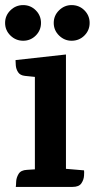

<svg xmlns="http://www.w3.org/2000/svg" viewBox="-30 -734 372 754"><path d="M229 -520V0H107V-432L68 -436Q49 -438 41 -450.5Q33 -463 32 -477.5Q31 -492 31 -498ZM229 -71 300 -65Q301 -60 300 -44Q299 -28 289.5 -14Q280 0 255 0H32Q33 -5 33.5 -20.5Q34 -36 43 -51Q52 -66 76 -67L107 -69ZM61 -574Q32 -574 11 -594.5Q-10 -615 -10 -644Q-10 -673 11 -693.5Q32 -714 61 -714Q90 -714 110.5 -693.5Q131 -673 131 -644Q131 -615 110.5 -594.5Q90 -574 61 -574ZM251 -574Q223 -574 202 -594.5Q181 -615 181 -644Q181 -673 202 -693.5Q223 -714 251 -714Q281 -714 301.5 -693.5Q322 -673 322 -644Q322 -615 301.5 -594.5Q281 -574 251 -574Z"/></svg>

Font: Karma Variable Light
Style: Regular
Weight: 300
Designer: Joana Correia
Foundry: Indian Type Foundry
Version: Version 3.000